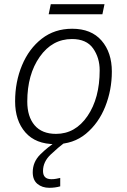

<svg xmlns="http://www.w3.org/2000/svg" viewBox="-20 -678 604 915"><path d="M243 9Q330 9 390 -41Q450 -91 481.5 -170Q513 -249 513 -337Q513 -428 464 -484.5Q415 -541 324 -541Q240 -541 179 -493.5Q118 -446 85 -367Q52 -288 52 -195Q52 -103 101 -47Q150 9 243 9ZM247 -40Q180 -40 145 -81Q110 -122 110 -194Q110 -323 169.5 -407.5Q229 -492 323 -492Q392 -492 423.5 -447.5Q455 -403 455 -343Q455 -210 397 -125Q339 -40 247 -40ZM212 -610 222 -658H478L468 -610ZM215 217Q243 217 267 210V170Q258 172 247.5 174Q237 176 225 176Q185 176 185 137Q185 93 221.5 58.5Q258 24 290 0L252 -6Q207 23 171.5 58.5Q136 94 136 143Q136 180 158.5 198.5Q181 217 215 217Z"/></svg>

Font: Noto Sans UI Light
Style: Italic
Weight: 300
Italic angle: -12°
Designer: Monotype Design Team
Foundry: Monotype Imaging Inc.
Version: Version 1.901